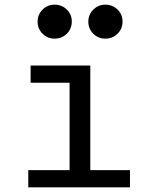

<svg xmlns="http://www.w3.org/2000/svg" viewBox="-20 -805 640 825"><path d="M279 -25V-523.5H368V-25ZM101.5 0V-74H538.5V0ZM111.5 -449.5V-523.5H341V-449.5ZM214.5 -639Q184 -639 162.8 -660.2Q141.5 -681.5 141.5 -712Q141.5 -742.5 163 -763.8Q184.5 -785 214.5 -785Q245.5 -785 267 -764Q288.5 -743 288.5 -712.2Q288.5 -681.5 267.2 -660.2Q246 -639 214.5 -639ZM432.5 -639Q402 -639 380.8 -660.2Q359.5 -681.5 359.5 -712Q359.5 -742.5 381 -763.8Q402.5 -785 432.5 -785Q463.5 -785 485 -764Q506.5 -743 506.5 -712.2Q506.5 -681.5 485.2 -660.2Q464 -639 432.5 -639Z"/></svg>

Font: Google Sans Code
Style: Regular
Weight: 400
Monospace: yes
Designer: Google Sans Code Authors
Foundry: Google LLC
Version: Version 6.000